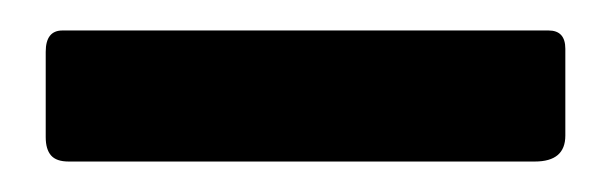

<svg xmlns="http://www.w3.org/2000/svg" viewBox="-20 -753 401 126"><path d="M351 -721V-664Q351 -647 331 -647H25Q17 -647 13.5 -651Q10 -655 10 -663V-719Q10 -733 21 -733H340Q351 -733 351 -721Z"/></svg>

Font: Libre Franklin Thin SemiBold
Style: Regular
Weight: 600
Version: Version 3.000